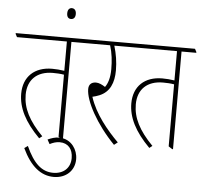

<svg xmlns="http://www.w3.org/2000/svg" viewBox="-84 -873 1247 1181"><g transform="rotate(5 539.5 -283.0)"><path d="M181 10 199 -4C113 -92 75 -167 75 -250C75 -343 133 -398 230 -398C252 -398 277 -397 299 -393V-10L322 5H327V-598H418V-603L408 -622H-19V-617L-9 -598H299V-417C275 -421 247 -423 224 -423C115 -423 47 -359 47 -254C47 -167 89 -83 181 10Z M291 239C365 239 419 190 419 119C419 88 409 60 392 38C372 12 341 -5 303 -5C278 -5 255 3 233 13L248 40C267 30 288 23 309 23C362 23 391 59 391 114C391 175 349 214 285 214C214 214 163 167 116 63L95 78C147 188 212 239 291 239Z M312 -738C329 -738 339 -750 339 -771C339 -792 329 -805 312 -805C296 -805 286 -793 286 -771C286 -750 295 -738 312 -738Z M643 10 665 -7C597 -75 518 -169 485 -273C498 -276 513 -280 527 -286C591 -312 615 -371 615 -447C615 -499 607 -548 592 -598H699V-603L690 -622H380V-617L390 -598H566C581 -550 586 -503 586 -452C586 -399 574 -363 557 -340C537 -353 518 -362 500 -362C471 -362 455 -346 455 -318C455 -245 529 -107 643 10Z M861 10 879 -4C793 -92 755 -167 755 -250C755 -343 813 -398 910 -398C932 -398 957 -397 979 -393V-10L1002 5H1007V-598H1098V-603L1088 -622H661V-617L671 -598H979V-417C955 -421 927 -423 904 -423C795 -423 727 -359 727 -254C727 -167 769 -83 861 10Z"/></g></svg>

Font: Noto Serif Devanagari ExtraCondensed Thin
Style: Regular
Weight: 100
Width: 2
Designer: Universal Thirst, Indian Type Foundry and the Monotype Design Team
Foundry: Monotype Imaging Inc.
Version: Version 2.004